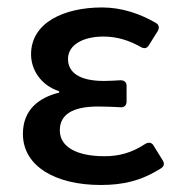

<svg xmlns="http://www.w3.org/2000/svg" viewBox="-20 -498 496 528"><path d="M43 -129.9C43 -40 133.8 10.7 256.8 10.7C317.4 10.7 367.2 0 422.9 -35.2C431.6 -41 432.6 -47.9 427.7 -56.6L402.3 -97.7C397.5 -106.4 388.7 -107.4 379.9 -102.5C341.8 -77.1 305.7 -68.4 267.6 -68.4C189.5 -68.4 144.5 -94.7 144.5 -139.6C144.5 -182.6 178.7 -205.1 250 -205.1C270.5 -205.1 291 -204.1 311.5 -203.1C322.3 -202.1 328.1 -209 328.1 -218.8V-261.7C328.1 -271.5 322.3 -277.3 311.5 -277.3C295.9 -276.4 280.3 -275.4 265.6 -275.4C198.2 -275.4 167 -298.8 167 -335.9C167 -375 209 -397.5 264.6 -397.5C301.8 -397.5 335.9 -386.7 368.2 -368.2C377 -363.3 384.8 -365.2 389.6 -374L414.1 -413.1C418.9 -421.9 417 -429.7 409.2 -434.6C364.3 -460.9 313.5 -477.5 260.7 -477.5C157.2 -477.5 65.4 -436.5 65.4 -348.6C65.4 -306.6 91.8 -263.7 142.6 -247.1V-243.2C85.9 -229.5 43 -195.3 43 -129.9Z"/></svg>

Font: Ed Sans Neue Medium
Style: Regular
Weight: 500
Designer: Stephen Hutchings
Version: Version 1.004;PS 001.004;hotconv 1.0.88;makeotf.lib2.5.64775